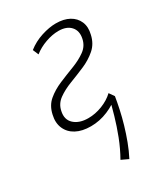

<svg xmlns="http://www.w3.org/2000/svg" viewBox="-156 -491 665 759"><g transform="rotate(-30 176.5 -111.0)"><path d="M141 6Q101 6 74 -8.5Q47 -23 35.5 -49.5Q24 -76 32 -110Q40 -147 65.5 -168.5Q91 -190 125.5 -204.5Q160 -219 194 -232Q228 -245 253 -263Q278 -281 284 -311Q291 -344 272.5 -364.5Q254 -385 217 -385Q189 -385 158 -374Q127 -363 103 -344L92 -370Q121 -393 157 -404.5Q193 -416 223 -416Q259 -416 283.5 -402.5Q308 -389 318.5 -364.5Q329 -340 321 -308Q313 -271 287 -248.5Q261 -226 227 -211.5Q193 -197 159 -184Q125 -171 100 -153Q75 -135 69 -105Q61 -69 84 -48Q107 -27 148 -27Q180 -27 212 -39.5Q244 -52 266 -73L282 -50Q257 -26 219 -10Q181 6 141 6ZM207 194 175 179Q197 140 213 98.5Q229 57 240.5 17Q252 -23 260 -57L282 -50Q278 -25 271.5 5.5Q265 36 255.5 68.5Q246 101 234 133Q222 165 207 194Z"/></g></svg>

Font: Ysabeau ExtraLight
Style: Italic
Weight: 250
Italic angle: -12°
Version: Version 2.000;gftools[0.9.27.dev2+g8671c4b]